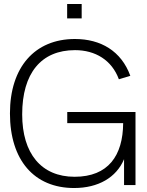

<svg xmlns="http://www.w3.org/2000/svg" viewBox="-20 -930 741 965"><path d="M317.5 -837.5H390.5V-910H317.5ZM603.5 0H661V-367H318V-311H599C598 -148.5 524.5 -41.5 355 -41.5C187.5 -41.5 91.5 -158.5 91.5 -355C91.5 -562 187 -678 357 -678C459 -678 542 -628 577.5 -531.5L635 -549C589.5 -673.5 486.5 -734 356.5 -734C154.5 -734 30 -592 30 -360C30 -125.5 151.5 15 352.5 15C474 15 565 -38 603.5 -130Z"/></svg>

Font: Vela Sans Light
Style: Regular
Weight: 300
Designer: Principal design: Mikhail Sharanda - project Manrope.
Design modification: Ravid Balaliev
Foundry: Mikhail Sharanda
Version: Version 1.001